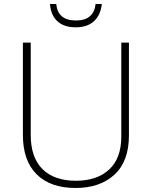

<svg xmlns="http://www.w3.org/2000/svg" viewBox="-20 -926 756 956"><path d="M622 -252Q622 -123 550 -56.5Q478 10 356 10Q231 10 162.5 -58Q94 -126 94 -254V-714H133V-255Q133 -142 191.5 -84Q250 -26 358 -26Q463 -26 523.5 -82Q584 -138 584 -246V-714H622ZM487 -906Q481 -851 448 -820.5Q415 -790 357 -790Q299 -790 266 -820Q233 -850 229 -906H260Q268 -824 358 -824Q404 -824 428 -845.5Q452 -867 456 -906Z"/></svg>

Font: Noto Sans Thai ExtraLight
Style: Regular
Weight: 200
Designer: Monotype Design Team
Foundry: Monotype Imaging Inc.
Version: Version 2.001; ttfautohint (v1.8.4.7-5d5b)